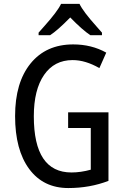

<svg xmlns="http://www.w3.org/2000/svg" viewBox="-20 -951 640 981"><path d="M328.1 -377H534.2V-26.9Q439 9.8 329.1 9.8Q201.2 9.8 129.2 -87.6Q57.1 -185.1 57.1 -357.9Q57.1 -529.3 136.2 -626.7Q215.3 -724.1 354 -724.1Q447.8 -724.1 522.9 -682.1L487.8 -603Q416.5 -644 351.1 -644Q257.3 -644 205.1 -568.1Q152.8 -492.2 152.8 -356.9Q152.8 -69.8 345.2 -69.8Q392.6 -69.8 443.8 -84V-296.9H328.1ZM501 -771H441.9Q400.4 -798.3 338.9 -861.8Q273.9 -795.4 235.8 -771H177.2V-784.2Q189.5 -798.3 206.1 -816.9Q273.9 -892.6 292 -931.2H386.2Q404.3 -892.6 472.2 -816.9L501 -784.2Z"/></svg>

Font: Droid Sans Mono
Style: Regular
Weight: 400
Monospace: yes
Foundry: Ascender Corporation
Version: Version 1.00 build 112